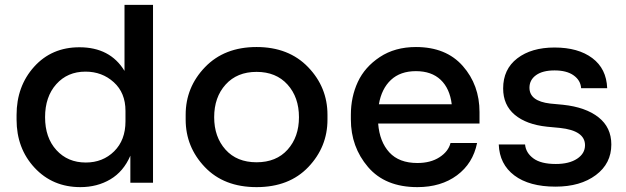

<svg xmlns="http://www.w3.org/2000/svg" viewBox="-20 -750 2571 788"><path d="M310 18Q196 18 122 -61.5Q48 -141 48 -259V-278Q48 -396 120 -476Q192 -556 306 -556Q432 -556 491 -459V-730H608V0H515V-111Q487 -46 433 -14Q379 18 310 18ZM332 -83Q402 -83 448.5 -129Q495 -175 495 -252V-295Q495 -369 447 -412.5Q399 -456 331 -456Q257 -456 211 -404.5Q165 -353 165 -269Q165 -185 211.5 -134Q258 -83 332 -83Z M742 -259V-279Q742 -392 821.5 -474.5Q901 -557 1033 -557Q1165 -557 1244.5 -474.5Q1324 -392 1324 -279V-259Q1324 -147 1245.5 -64.5Q1167 18 1033 18Q899 18 820.5 -64.5Q742 -147 742 -259ZM1207 -269Q1207 -351 1160 -403Q1113 -455 1033 -455Q953 -455 906 -403Q859 -351 859 -269Q859 -188 905.5 -136Q952 -84 1033 -84Q1114 -84 1160.5 -136Q1207 -188 1207 -269Z M1693 18Q1561 18 1490.5 -64.5Q1420 -147 1420 -260V-279Q1420 -352 1448.5 -413.5Q1477 -475 1539 -516Q1601 -557 1687 -557Q1811 -557 1879.5 -479Q1948 -401 1948 -290V-243H1532Q1538 -168 1578 -124.5Q1618 -81 1693 -81Q1747 -81 1783.5 -104.5Q1820 -128 1829 -163H1938Q1921 -79 1855.5 -30.5Q1790 18 1693 18ZM1535 -322H1834Q1826 -387 1788.5 -422.5Q1751 -458 1687 -458Q1623 -458 1584.5 -422Q1546 -386 1535 -322Z M2260 16Q2152 16 2091 -30Q2030 -76 2027 -157H2135Q2138 -123 2169 -100Q2200 -77 2261 -77Q2316 -77 2348.5 -98.5Q2381 -120 2381 -154Q2381 -214 2278 -225L2225 -230Q2140 -239 2092.5 -279Q2045 -319 2045 -387Q2045 -466 2103 -510.5Q2161 -555 2256 -555Q2353 -555 2411 -511.5Q2469 -468 2472 -388H2365Q2363 -420 2334.5 -440.5Q2306 -461 2256 -461Q2207 -461 2180 -441.5Q2153 -422 2153 -390Q2153 -335 2238 -325L2291 -320Q2384 -310 2436.5 -268.5Q2489 -227 2489 -157Q2489 -79 2425.5 -31.5Q2362 16 2260 16Z"/></svg>

Font: Cazoo Sans Medium
Style: Regular
Weight: 500
Designer: Jonathan Barnbrook, Julián Moncada
Foundry: Barnbrook Fonts
Version: Version 2.000;Glyphs 3.3 (3337)